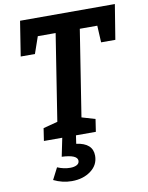

<svg xmlns="http://www.w3.org/2000/svg" viewBox="-102 -776 849 1103"><g transform="rotate(-10 323.0 -224.5)"><path d="M61 -501 93 -704H646L613 -501H530L525 -599H423L344 -96L422 -73L411 0H108L119 -73L203 -95L282 -599H178L144 -501ZM121 230 156 162Q193 178 231 178Q254 178 269 170Q284 162 284 146Q284 111 193 107L215 0H295L288 48Q383 61 383 134Q383 188 338 221.5Q293 255 227 255Q172 255 121 230Z"/></g></svg>

Font: Bitter Pro
Style: Bold Italic
Weight: 700
Italic angle: -9°
Designer: Sol Matas, and Bitter project Authors
Foundry: Sol Matas
Version: Version 1.010